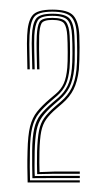

<svg xmlns="http://www.w3.org/2000/svg" viewBox="-20 -823 217 403"><path d="M58 -457.5Q57.8 -469.2 57.6 -478.8Q57.5 -488.2 57.8 -505.2Q58.8 -533 61.9 -548.8Q65 -564.5 72.9 -575.5Q80.8 -586.5 95.8 -599.5L108.2 -610.2Q122.5 -622.5 130.2 -638Q138 -653.5 140.5 -676.5Q142 -691 142 -712.1Q142 -733.2 141.2 -749.5Q140.2 -776.2 129.8 -787.4Q119.2 -798.5 89.8 -798.5Q59.5 -798.5 51.4 -786.9Q43.2 -775.2 42 -748.5Q41.2 -729.8 41.8 -713.2Q42.2 -696.8 42.5 -677.5H37.5Q37.2 -695.2 36.8 -713.6Q36.2 -732 37 -748.8Q38.2 -777.8 47.8 -790.2Q57.2 -802.8 89.8 -802.8Q123 -802.8 134.1 -790.1Q145.2 -777.5 146.5 -748.5Q147 -737 147 -723.4Q147 -709.8 146.6 -697.4Q146.2 -685 145.5 -676.5Q142.5 -651.5 134.4 -635.4Q126.2 -619.2 111 -606L98.5 -595.2Q84.5 -583.2 77 -572.6Q69.5 -562 66.5 -546.9Q63.5 -531.8 62.8 -505.5Q62.5 -495.8 62.6 -481.6Q62.8 -467.5 63 -461.8L96.8 -463H147.5V-458.2H91.8ZM38 -440Q37.5 -459 37.4 -471.8Q37.2 -484.5 37.8 -505.8Q38.5 -538.8 43.1 -557.4Q47.8 -576 57.9 -588.6Q68 -601.2 84.8 -615.5L97.2 -626Q108.2 -635.2 113.9 -647.9Q119.5 -660.5 121.2 -681Q122.2 -692.2 122.1 -713.8Q122 -735.2 121.2 -748Q120.2 -765.5 114.9 -773.4Q109.5 -781.2 89.8 -781.2Q71 -781.2 67 -773.6Q63 -766 62.2 -748Q61.8 -735.5 62 -720Q62.2 -704.5 62.8 -677.5H57.8Q57.2 -699.2 56.9 -716Q56.5 -732.8 57.2 -748.2Q58.2 -768.2 63 -776.9Q67.8 -785.5 89.8 -785.5Q112 -785.5 118.6 -776.8Q125.2 -768 126.2 -747.8Q127 -734.5 127 -713.2Q127 -692 126 -679.8Q124 -658.8 118 -645.6Q112 -632.5 100.2 -622.2L87.5 -611.2Q71.2 -597.2 61.6 -585.1Q52 -573 47.6 -555Q43.2 -537 42.8 -505.8Q42.5 -485 42.5 -472.9Q42.5 -460.8 43 -444.5H147.5V-440ZM48 -449Q47.5 -463.2 47.5 -475.6Q47.5 -488 47.5 -505.8Q47.8 -536.2 51.9 -553.5Q56 -570.8 65.2 -582.4Q74.5 -594 90.2 -607.5L102.8 -618.2Q115.2 -629.2 122 -643.2Q128.8 -657.2 130.8 -679.2Q132 -690 132.1 -711Q132.2 -732 131.2 -748.2Q130.2 -770.8 122.5 -780.2Q114.8 -789.8 89.8 -789.8Q65.2 -789.8 59.2 -780Q53.2 -770.2 52 -748.2Q51.5 -733 51.9 -715.4Q52.2 -697.8 52.8 -677.5H47.8Q47.5 -696.2 46.9 -714.5Q46.2 -732.8 47 -748.2Q48 -772.8 55.5 -783.5Q63 -794.2 89.8 -794.2Q117.8 -794.2 126.5 -783.5Q135.2 -772.8 136.2 -747.5Q136.8 -737.2 136.9 -723.8Q137 -710.2 136.8 -697.8Q136.5 -685.2 135.8 -678.5Q133.2 -654.5 125.8 -639.9Q118.2 -625.2 105.5 -614.2L92.8 -603.2Q76.8 -589.2 68.2 -577.2Q59.8 -565.2 56.6 -548.9Q53.5 -532.5 52.8 -505.5Q52.5 -490.5 52.5 -475.5Q52.5 -460.5 53 -453.5L86 -453.8H147.5V-449.2H80.2Z"/></svg>

Font: Big Shoulders Inline Display ExtraLight
Style: Regular
Weight: 250
Version: Version 2.002